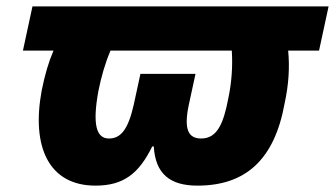

<svg xmlns="http://www.w3.org/2000/svg" viewBox="-20 -573 1052 603"><path d="M280 10C367 10 416 -27 458 -113H463C468 -26 515 10 600 10C751 10 842 -71 874 -249C887 -309 890 -363 885 -414H982L1012 -553H82L52 -414H148C133 -379 121 -339 111 -289C78 -112 133 10 280 10ZM322 -138C282 -138 270 -183 289 -287C298 -332 310 -374 327 -414H708C711 -367 708 -316 697 -264C682 -185 662 -138 612 -138C573 -138 556 -164 573 -244L594 -341H421L400 -244C382 -164 358 -138 322 -138Z"/></svg>

Font: Noto Sans SemiCondensed Black
Style: Italic
Weight: 900
Width: 4
Italic angle: -12°
Designer: Monotype Design Team
Foundry: Monotype Imaging Inc.
Version: Version 2.013